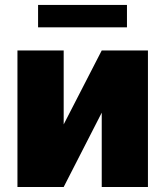

<svg xmlns="http://www.w3.org/2000/svg" viewBox="-20 -747 661 767"><path d="M49.7 -545.5H234.4V-250L386.4 -545.5H571V0H386.4V-296.9L234.4 0H49.7ZM132.1 -637.8V-727.3H487.2V-637.8Z"/></svg>

Font: Inter P Black
Style: Regular
Weight: 900
Designer: Rasmus Andersson
Foundry: rsms
Version: Version 3.018;git-588b23468